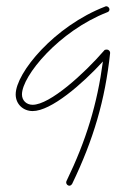

<svg xmlns="http://www.w3.org/2000/svg" viewBox="-20 -387 406 612"><path d="M201 205C205 205 208 202 210 199C278 58 315 -68 331 -218C331 -218 331 -219 331 -219C331 -224 326 -229 321 -229H319C316 -229 313 -228 312 -226C248 -152 139 -53 84 -53C64 -53 50 -67 50 -86C50 -145 168 -288 322 -348C326 -349 329 -353 329 -357C329 -362 324 -367 319 -367C318 -367 316 -367 315 -366C154 -304 30 -155 30 -86C30 -55 54 -33 84 -33C143 -33 242 -119 308 -191C290 -56 255 60 192 190C191 192 191 193 191 195C191 200 196 205 201 205Z"/></svg>

Font: Mistral SingleLine Outline
Style: Regular
Weight: 300
Designer: François Chastanet, Élisa Garzelli, Anais Alves, Morgane Autin
Foundry: institut supérieur des arts et du design Toulouse / isdaT
Version: Version 1.000;Glyphs 3.3 (3337)